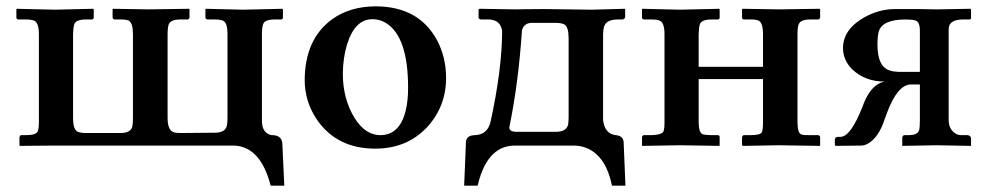

<svg xmlns="http://www.w3.org/2000/svg" viewBox="-20 -464 3144 612"><path d="M814.9 -355V-79.1Q814.9 -42.5 841.3 -34.2Q846.7 -32.7 851.1 -33.2Q877.4 -31.2 879.9 -7.8L886.2 127.9H842.8Q810.1 1.5 724.1 0H154.8L43 1L42 -1V-26.9Q43.9 -32.2 46.9 -33.2H63Q94.2 -33.2 100.1 -44.9Q104 -54.2 104 -75.2V-355Q104 -392.1 88.4 -398.4Q79.1 -401.9 63 -401.9H37.1Q32.7 -403.8 32.2 -407.2V-434.1L33.2 -436L153.8 -433.1L276.9 -436L278.8 -434.1V-408.2Q278.8 -402.3 272.9 -401.9H253.9Q222.7 -401.9 216.8 -387.2Q213.4 -376.5 212.9 -355V-87.9Q212.9 -50.3 228 -43.9Q237.3 -40 253.9 -40H363.8Q395.5 -40 401.4 -59.1Q403.8 -69.3 403.8 -87.9V-354Q403.8 -391.6 390.1 -398.4Q380.9 -402.3 363.8 -401.9H344.2Q339.8 -403.8 338.9 -407.2V-434.1L339.8 -436L454.1 -434.1L583 -436L584 -434.1V-407.2Q582 -402.8 579.1 -401.9H555.2Q523.4 -401.9 517.6 -385.7Q514.2 -375 514.2 -354V-87.9Q514.2 -47.4 535.2 -42Q543 -40 555.2 -40L665 -41Q698.2 -41 703.1 -63.5Q705.1 -72.8 705.1 -88.9V-355Q705.1 -391.6 691.4 -397.9Q682.1 -401.9 665 -401.9H640.1Q635.7 -403.8 634.8 -407.2V-434.1L636.2 -436L754.9 -433.1L879.9 -436L881.8 -434.1V-408.2Q881.8 -402.3 876 -401.9H855Q824.2 -401.9 818.8 -387.2Q814.9 -376.5 814.9 -355Z M1167 -402.8Q1110.8 -402.8 1085.9 -321.3Q1073.2 -278.8 1072.8 -229Q1072.8 -148.4 1110.8 -86.9Q1144.5 -33.7 1191.9 -33.2Q1255.4 -33.2 1273.9 -114.7Q1280.8 -145 1280.8 -184.1Q1280.8 -347.2 1210.4 -390.6Q1190.9 -402.8 1167 -402.8ZM951.2 -207Q951.2 -338.4 1038.1 -402.3Q1095.2 -443.4 1176.8 -443.8Q1315.4 -443.8 1373.5 -335Q1401.9 -280.8 1401.9 -215.8Q1401.9 -124 1340.8 -58.1Q1276.9 9.8 1175.8 9.8Q1055.2 9.8 991.2 -81.1Q951.7 -139.2 951.2 -207Z M1603.5 -56.2Q1605 -44.4 1623.5 -43.9H1752.4Q1785.6 -43.9 1791 -67.4Q1792.5 -76.7 1792.5 -92.8V-341.8Q1792.5 -378.4 1778.8 -386.2Q1769 -391.1 1751.5 -391.1H1671.4Q1647.5 -388.2 1643.6 -365.2Q1632.8 -204.6 1605.5 -68.4Q1603.5 -59.6 1603.5 -56.2ZM1621.6 0Q1540 0 1508.3 106Q1504.9 117.2 1502.4 127.9H1459.5L1465.3 -13.2Q1467.8 -32.7 1493.7 -33.2Q1533.7 -34.7 1543.5 -75.2Q1580.1 -242.2 1580.6 -365.2Q1575.7 -399.9 1539.6 -401.9H1512.7Q1506.3 -403.3 1505.4 -407.2V-434.1L1508.8 -436Q1509.3 -436 1621.6 -434.1Q1629.4 -434.1 1652.8 -434.6Q1692.4 -435.1 1714.4 -435.1Q1736.3 -435.1 1792.5 -434.1Q1845.7 -433.1 1865.7 -433.1L1971.7 -436L1972.7 -434.1V-409.2Q1971.2 -403.3 1964.4 -401.9H1948.7Q1911.1 -401.9 1904.8 -377Q1902.8 -367.7 1902.3 -355V-81.1Q1907.7 -37.6 1942.4 -33.2Q1965.3 -31.7 1967.8 -12.2L1973.6 127.9H1930.7Q1913.1 40 1857.4 11.2Q1835.4 0.5 1810.5 0Z M2098.1 -355Q2098.1 -392.1 2082.5 -398.4Q2073.2 -401.9 2057.1 -401.9H2031.2Q2026.9 -403.8 2026.4 -407.2V-434.1L2027.3 -436L2147.9 -433.1L2272.9 -436L2273.9 -434.1V-408.2Q2273.9 -402.3 2268.1 -401.9H2248Q2216.8 -401.9 2210.9 -387.2Q2207.5 -376.5 2207 -355V-251H2412.1V-354Q2412.1 -391.6 2397.9 -398.4Q2388.7 -402.3 2371.1 -401.9H2350.1Q2345.7 -403.8 2345.2 -407.2V-434.1L2347.2 -436L2461.9 -434.1L2592.3 -436L2594.2 -434.1V-407.2Q2592.3 -402.8 2588.4 -401.9H2562Q2531.2 -401.9 2525.4 -385.7Q2522 -375 2522 -354V-74.2Q2522 -41 2533.7 -35.6Q2541.5 -32.7 2562 -33.2H2588.4Q2593.3 -31.7 2594.2 -26.9V-1L2593.3 1L2461.9 -1L2348.1 1L2345.2 -1V-26.9Q2346.7 -31.7 2350.1 -33.2H2371.1Q2402.8 -33.2 2408.2 -42Q2412.1 -50.3 2412.1 -74.2V-211.9H2207V-75.2Q2207 -41.5 2219.7 -36.1Q2227.5 -33.7 2248 -33.2H2268.1Q2273.9 -33.2 2273.9 -26.9V-1L2272.9 1L2147.9 -1L2027.3 1L2026.4 -1V-27.8Q2027.8 -31.7 2031.2 -33.2H2057.1Q2089.4 -34.2 2094.7 -44.9Q2098.1 -53.7 2098.1 -75.2Z M2912.1 -234.9V-366.2Q2912.1 -394.5 2897.5 -398.9Q2887.7 -401.9 2866.2 -401.9Q2793.5 -401.9 2781.2 -364.3Q2776.9 -350.1 2776.9 -320.8Q2776.9 -252 2815.9 -239.3Q2828.6 -235.4 2844.2 -234.9ZM2733.9 -136.2Q2757.8 -194.8 2798.8 -204.1Q2738.8 -204.1 2697.8 -241.7Q2667.5 -271 2667 -310.1Q2667 -370.6 2735.8 -409.2Q2782.2 -434.6 2831.1 -435.1H2908.2L2967.8 -434.1L3073.2 -436L3075.2 -434.1V-404.8Q3073.2 -402.3 3070.8 -401.9H3045.9Q3004.9 -400.4 3003.9 -372.1V-81.1Q3003.9 -50.3 3028.8 -36.6Q3036.1 -33.2 3043 -33.2H3064Q3072.8 -32.7 3075.2 -23.9V1Q3074.2 1 2965.8 -1L2856 1V-25.9Q2857.4 -31.7 2861.8 -33.2H2876Q2904.8 -33.2 2909.7 -48.8Q2912.1 -58.1 2912.1 -81.1V-194.8H2883.8Q2841.3 -194.8 2807.6 -105Q2803.7 -94.7 2799.8 -84Q2781.2 -25.9 2746.1 -5.9Q2734.9 0 2725.1 0L2644 1L2641.1 -1V-20Q2642.6 -27.3 2650.9 -27.8H2659.2Q2691.4 -27.8 2729.5 -124.5Q2731.9 -131.3 2733.9 -136.2Z"/></svg>

Font: Linux Libertine O
Style: Semibold
Weight: 700
Designer: Philipp H. Poll
Foundry: Philipp H. Poll
Version: Version 5.0.0